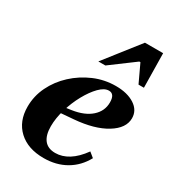

<svg xmlns="http://www.w3.org/2000/svg" viewBox="-176 -810 835 923"><g transform="rotate(30 241.5 -348.0)"><path d="M210 14Q122 14 71 -33.5Q20 -81 20 -162Q20 -221 46 -274.5Q72 -328 117 -369.5Q162 -411 219 -435.5Q276 -460 339 -460Q403 -460 443 -434Q483 -408 483 -364Q483 -309 418 -269Q353 -229 243 -220L133 -211L136 -242L212 -253Q279 -263 316 -296Q353 -329 353 -377Q353 -424 321 -424Q296 -424 269 -396.5Q242 -369 218 -325.5Q194 -282 179 -231.5Q164 -181 164 -136Q164 -87 184.5 -61Q205 -35 246 -35Q284 -35 320 -57.5Q356 -80 389 -126L416 -104Q385 -47 332 -16.5Q279 14 210 14ZM206 -520 355 -710H456L459 -520H429L383 -618H377L245 -520Z"/></g></svg>

Font: Baskervville
Style: Bold Italic
Weight: 700
Italic angle: -18°
Version: Version 1.100